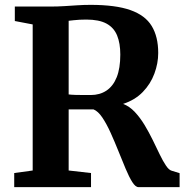

<svg xmlns="http://www.w3.org/2000/svg" viewBox="-20 -770 760 790"><path d="M38.5 0V-58L114.5 -68.5V-669.5L41 -683.5V-743H185Q217.5 -743 244.8 -744.8Q272 -746.5 297.8 -748.2Q323.5 -750 352.5 -750Q455.5 -750 516.5 -728.5Q577.5 -707 604.2 -663Q631 -619 631 -552Q631 -509.5 615.2 -467Q599.5 -424.5 567.5 -391.5Q535.5 -358.5 486.5 -342.5Q513 -332.5 534.8 -309.2Q556.5 -286 574.8 -255.8Q593 -225.5 608.5 -193.8Q624 -162 637.2 -134.5Q650.5 -107 662.8 -88.8Q675 -70.5 686.5 -67.5L719 -57.5V0H550Q537.5 0 524.2 -21Q511 -42 496.8 -76Q482.5 -110 467 -148.8Q451.5 -187.5 435 -224Q418.5 -260.5 401 -286.5Q383.5 -312.5 364.5 -320Q354.5 -320 340.2 -320Q326 -320 311.2 -320Q296.5 -320 283.5 -320Q270.5 -320 262.5 -320V-68.5L354.5 -58V0ZM353.5 -379Q390.5 -379 418 -397.2Q445.5 -415.5 460.2 -452.2Q475 -489 475 -545.5Q475 -592 461.8 -624.2Q448.5 -656.5 418 -673Q387.5 -689.5 335 -689.5Q320.5 -689.5 307.5 -688.8Q294.5 -688 283.2 -686.8Q272 -685.5 262.5 -684.5V-381.5Q272.5 -380 290.8 -379.5Q309 -379 327 -379Q345 -379 353.5 -379Z"/></svg>

Font: Merriweather 24pt
Style: Bold
Weight: 700
Designer: Eben Sorkin
Foundry: Eben Sorkin
Version: Version 2.100